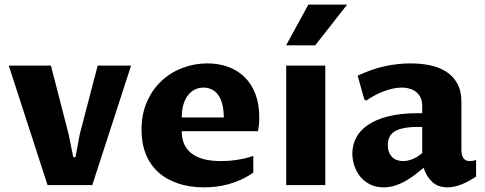

<svg xmlns="http://www.w3.org/2000/svg" viewBox="-20 -802 2101 832"><path d="M18.1 -517.6H200.7L277.3 -220.7L297.4 -121.1H307.1L325.7 -220.7L403.3 -517.6H547.9L379.9 0H186Z M1077.6 -54.2Q1051.3 -35.6 1023.7 -23.2Q996.1 -10.7 968.8 -3.4Q941.4 3.9 915 6.8Q888.7 9.8 864.3 9.8Q801.8 9.8 751.5 -7.1Q701.2 -23.9 666 -55.7Q630.9 -87.4 612.1 -133.8Q593.3 -180.2 593.3 -239.7Q593.3 -307.1 616.7 -360.6Q640.1 -414.1 679.4 -450.9Q718.8 -487.8 770.5 -507.6Q822.3 -527.3 878.9 -527.3Q927.7 -527.3 969 -512.2Q1010.3 -497.1 1040.3 -467.5Q1070.3 -438 1086.9 -394.3Q1103.5 -350.6 1103.5 -293.5Q1103.5 -274.9 1101.8 -259.3Q1100.1 -243.7 1097.7 -233.4H767.6Q767.6 -199.2 779.5 -174.8Q791.5 -150.4 813.7 -134.5Q835.9 -118.7 867.2 -111.3Q898.4 -104 937 -104Q950.7 -104 967.5 -105Q984.4 -106 1002.7 -108.6Q1021 -111.3 1040 -115.5Q1059.1 -119.6 1077.6 -126.5ZM949.7 -293Q949.7 -326.7 943.1 -351.1Q936.5 -375.5 924.8 -391.4Q913.1 -407.2 897 -414.8Q880.9 -422.4 861.8 -422.4Q840.8 -422.4 823.5 -413.6Q806.2 -404.8 793.7 -388.2Q781.2 -371.6 774.4 -347.7Q767.6 -323.7 767.6 -293Z M1219.7 -605.5 1316.4 -782.2H1484.4L1345.7 -605.5ZM1220.2 -517.6H1389.6V0H1220.2Z M1815.4 -74.7Q1800.8 -62.5 1782.2 -47.9Q1763.7 -33.2 1741.7 -20.3Q1719.7 -7.3 1694.8 1.2Q1669.9 9.8 1642.1 9.8Q1608.4 9.8 1583 -3.2Q1557.6 -16.1 1540.8 -37.1Q1523.9 -58.1 1515.4 -84.5Q1506.8 -110.8 1506.8 -137.2Q1506.8 -173.3 1523.2 -205.1Q1539.6 -236.8 1574.2 -260.5Q1608.9 -284.2 1662.6 -297.9Q1716.3 -311.5 1790.5 -311.5H1809.6V-341.8Q1809.6 -381.3 1785.2 -401.9Q1760.7 -422.4 1719.7 -422.4Q1701.7 -422.4 1681.9 -418Q1662.1 -413.6 1642.1 -406Q1622.1 -398.4 1603 -388.2Q1584 -377.9 1567.4 -366.2L1558.6 -371.1L1529.8 -474.1Q1592.8 -503.4 1648.9 -515.4Q1705.1 -527.3 1759.3 -527.3Q1805.7 -527.3 1845.9 -518.6Q1886.2 -509.8 1915.8 -490Q1945.3 -470.2 1962.4 -438.5Q1979.5 -406.7 1979.5 -360.4V-152.3Q1979.5 -143.6 1981 -135Q1982.4 -126.5 1986.3 -119.6Q1990.2 -112.8 1997.1 -108.4Q2003.9 -104 2014.6 -104Q2021.5 -104 2028.1 -105Q2034.7 -106 2043 -109.4V-37.1Q2011.2 -15.1 1979.5 -2.7Q1947.8 9.8 1918 9.8Q1879.4 9.8 1854.5 -12.2Q1829.6 -34.2 1815.4 -74.7ZM1809.6 -252H1791Q1752.4 -252 1727.3 -246.3Q1702.1 -240.7 1687.3 -230.5Q1672.4 -220.2 1666.5 -205.8Q1660.6 -191.4 1660.6 -173.3Q1660.6 -154.8 1666 -141.8Q1671.4 -128.9 1680.4 -120.4Q1689.5 -111.8 1701.4 -107.9Q1713.4 -104 1726.6 -104Q1744.6 -104 1765.4 -111.6Q1786.1 -119.1 1809.6 -138.7Z"/></svg>

Font: Proza Libre
Style: Bold
Weight: 700
Designer: Jasper de Waard
Foundry: Jasper de Waard
Version: Version 1.000; ttfautohint (v1.4.1.8-43bc)